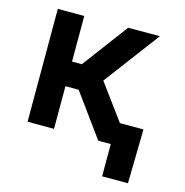

<svg xmlns="http://www.w3.org/2000/svg" viewBox="-104 -643 863 897"><g transform="rotate(15 327.5 -195.0)"><path d="M66.4 0V-545.9H194.3V-325.2H241.7L406.7 -545.9H560.1L358.4 -277.3L562.5 0H408.2L258.3 -206.1H194.3V0ZM468.8 156.2V0H428.2V-105.5H598.6L593.8 156.2Z"/></g></svg>

Font: Inter Semi Bold
Style: Regular
Weight: 600
Designer: Rasmus Andersson
Foundry: rsms
Version: Version 4.000;git-e0f93cc